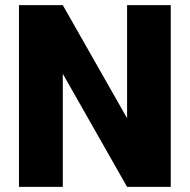

<svg xmlns="http://www.w3.org/2000/svg" viewBox="-20 -731 742 751"><path d="M647.9 -710.9V0H477.1L225.6 -442.4V0H54.2V-710.9H225.6L477.1 -268.6V-710.9Z"/></svg>

Font: Vazirmatn RD Black
Style: Regular
Weight: 900
Designer: Saber Rastikerdar
Foundry: Saber Rastikerdar
Version: Version 32.102